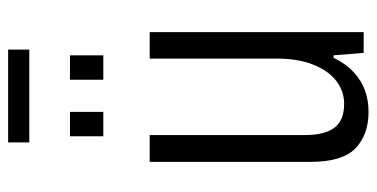

<svg xmlns="http://www.w3.org/2000/svg" viewBox="-247 -667 926 472"><g transform="rotate(-90 216.0 -431.0)"><path d="M177 12Q121 12 87.5 -20Q54 -52 54 -132V-526H120V-144Q120 -120 124.5 -102Q129 -84 138 -72Q147 -60 161.5 -54Q176 -48 197 -48Q227 -48 252 -66.5Q277 -85 292.5 -122.5Q308 -160 308 -215V-526H373V0H322L316 -74H310Q295 -43 274 -24Q253 -5 229 3.5Q205 12 177 12ZM117 -640V-722H177V-640ZM256 -640V-722H316V-640ZM102 -822V-874H330V-822Z"/></g></svg>

Font: Archivo Condensed Light
Style: Regular
Weight: 300
Width: 3
Designer: Hector Gatti
Foundry: Omnibus-Type
Version: Version 2.001